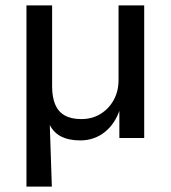

<svg xmlns="http://www.w3.org/2000/svg" viewBox="-20 -511 634 711"><path d="M78 180V-491H173V-191Q173 -152 184 -125Q195 -98 219 -84Q243 -70 281 -70Q321 -70 352 -89Q383 -108 401 -140.5Q419 -173 419 -215V-491H514V0H422V-109H425Q407 -53 368 -22Q329 9 277 9Q234 9 204.5 -6.5Q175 -22 159 -59H164L172 180Z"/></svg>

Font: Nunito Sans 10pt Medium
Style: Regular
Weight: 500
Designer: Vernon Adams
Foundry: Vernon Adams
Version: Version 3.101;gftools[0.9.27]